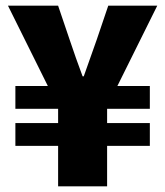

<svg xmlns="http://www.w3.org/2000/svg" viewBox="-20 -654 580 674"><path d="M184 0V-142H34V-222H184V-272H34V-352H148L8 -634H184L224 -516Q235 -483 246.5 -450.5Q258 -418 270 -386H274Q285 -418 297 -451Q309 -484 320 -516L360 -634H532L392 -352H506V-272H356V-222H506V-142H356V0Z"/></svg>

Font: Assistant ExtraBold
Style: Regular
Weight: 800
Designer: Hebrew By Ben Nathan, Latin by Paul Hunt
Version: Version 3.000